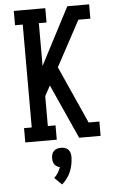

<svg xmlns="http://www.w3.org/2000/svg" viewBox="-64 -777 627 1069"><g transform="rotate(-5 250.0 -242.0)"><path d="M55 0V-80H98V-655H55V-735H231V-655H188V-416L354 -735H476V-655H409L272 -401L416 -80H476V0H356L219 -304L188 -247V-80H231V0ZM239 251 198 211Q211 200 220 185Q229 170 235 154Q226 152 218 147Q210 142 205 135Q200 128 198 119Q196 110 196 101Q196 90 199 79.5Q202 69 210 61Q218 53 228.5 50Q239 47 250 47Q261 47 271.5 50Q282 53 290 61Q298 69 301 79.5Q304 90 304 101Q304 122 300 143Q296 164 288 183.5Q280 203 267.5 220Q255 237 239 251Z"/></g></svg>

Font: Iosevka Slab Medium
Style: Regular
Weight: 500
Monospace: yes
Designer: Belleve Invis
Foundry: Belleve Invis
Version: Version 11.1.1; ttfautohint (v1.8.3)